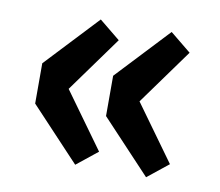

<svg xmlns="http://www.w3.org/2000/svg" viewBox="-58 -582 673 587"><g transform="rotate(10 278.5 -288.5)"><path d="M210 -63 57 -226V-351L210 -514L275 -461L150 -288L275 -115ZM430 -63 277 -226V-351L430 -514L495 -461L370 -288L495 -115Z"/></g></svg>

Font: Source Han Sans TC Heavy
Style: Regular
Weight: 900
Designer: Ryoko NISHIZUKA Ë•øÂ°öÊ∂ºÂ≠ê (kana, bopomofo & ideographs); Paul D. Hunt (Latin, Greek & Cyrillic); Sandoll Communicatio
Foundry: Adobe
Version: Version 2.004;hotconv 1.0.118;makeotfexe 2.5.65603